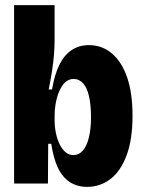

<svg xmlns="http://www.w3.org/2000/svg" viewBox="-20 -716 558 749"><path d="M320 13Q281 13 252 -6Q223 -25 205.5 -62.5Q188 -100 180 -155H168L167 0H35V-231V-696H193V-564Q193 -534 190.5 -502Q188 -470 182.5 -436Q177 -402 170 -367H183Q193 -426 212 -464Q231 -502 260 -521Q289 -540 327 -540Q378 -540 416.5 -507.5Q455 -475 476 -414Q497 -353 497 -265Q497 -171 473.5 -109Q450 -47 410 -17Q370 13 320 13ZM266 -111Q288 -111 303.5 -129Q319 -147 327 -180.5Q335 -214 335 -258Q335 -306 327.5 -339.5Q320 -373 304.5 -390.5Q289 -408 267 -408Q254 -408 242.5 -401Q231 -394 222 -380.5Q213 -367 206.5 -348.5Q200 -330 196.5 -308.5Q193 -287 193 -264V-249Q193 -222 198 -197.5Q203 -173 212.5 -153.5Q222 -134 235.5 -122.5Q249 -111 266 -111Z"/></svg>

Font: Bricolage Grotesque 72pt SemiCondensed ExtraBold
Style: Regular
Weight: 800
Width: 4
Designer: Mathieu Triay
Foundry: Atelier Triay
Version: Version 1.001;gftools[0.9.33.dev8+g029e19f]